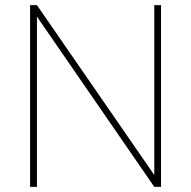

<svg xmlns="http://www.w3.org/2000/svg" viewBox="-20 -731 748 751"><path d="M609.9 0H583.5L124.5 -666V0H97.7V-710.9H124.5L583.5 -46.4V-710.9H609.9Z"/></svg>

Font: Heebo Thin
Style: Regular
Weight: 250
Designer: Oded Ezer
Foundry: Ezer Type House
Version: Version 3.100